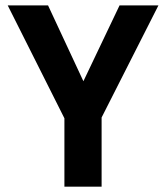

<svg xmlns="http://www.w3.org/2000/svg" viewBox="-20 -696 620 716"><path d="M358.9 -257.8V0H220.2V-254.9L8.8 -675.8H159.2L291 -393.1L425.8 -675.8H570.8Z"/></svg>

Font: Clear Sans
Style: Bold
Weight: 700
Foundry: Intel Corporation
Version: Version 1.00